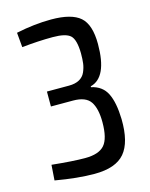

<svg xmlns="http://www.w3.org/2000/svg" viewBox="-109 -774 670 857"><g transform="rotate(-15 225.5 -345.0)"><path d="M211 -703Q305 -703 345 -668Q385 -633 385 -543Q385 -389 305 -369V-365Q356 -354 377 -311.5Q398 -269 400 -192Q402 -85 360.5 -36Q319 13 221 13Q143 13 40 -5L45 -76Q142 -66 198 -66Q262 -66 288 -96Q314 -126 314 -201Q314 -264 292.5 -296Q271 -328 212 -328H110V-397H212Q241 -397 260 -407.5Q279 -418 287.5 -437.5Q296 -457 298.5 -476Q301 -495 301 -523Q300 -586 279 -605.5Q258 -625 198 -625Q131 -625 55 -617L49 -685Q134 -703 211 -703Z"/></g></svg>

Font: exo2condensed_r
Style: Regular
Weight: 400
Width: 3
Designer: Natanael Gama
Version: Version 1.001;PS 001.001;hotconv 1.0.70;makeotf.lib2.5.58329